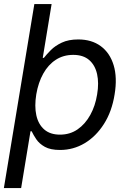

<svg xmlns="http://www.w3.org/2000/svg" viewBox="-24 -748 649 972"><path d="M279.8 11.2Q231.4 11.2 203.1 -4.6Q174.8 -20.5 159.9 -42.7Q145 -64.9 136.2 -83.5H130.4L83 204.1H-4.4L149.9 -727.5H237.3L192.4 -455.1H198.2Q211.9 -472.7 233.4 -494.4Q254.9 -516.1 288.8 -532.2Q322.8 -548.3 372.1 -548.3Q439.9 -548.3 486.1 -514.4Q532.2 -480.5 551.3 -418Q570.3 -355.5 556.2 -270Q542.5 -183.6 502.2 -120.4Q461.9 -57.1 404.5 -22.9Q347.2 11.2 279.8 11.2ZM279.8 -66.4Q330.1 -66.4 368.7 -93Q407.2 -119.6 432.9 -165.8Q458.5 -211.9 467.8 -270.5Q477.5 -327.6 467.5 -372.8Q457.5 -418 427.5 -444.1Q397.5 -470.2 346.7 -470.2Q296.9 -470.2 258.5 -445.3Q220.2 -420.4 195.1 -375.5Q169.9 -330.6 159.7 -270.5Q149.9 -210.4 159.9 -164.6Q169.9 -118.7 200 -92.5Q230 -66.4 279.8 -66.4Z"/></svg>

Font: Inter 17pt
Style: Italic
Weight: 400
Italic angle: -9.3988°
Version: Version 4.001;git-66647c0bb